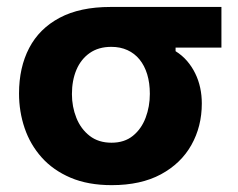

<svg xmlns="http://www.w3.org/2000/svg" viewBox="-20 -519 683 552"><path d="M301.2 13.3Q233.3 13.3 183.1 -8Q132.9 -29.4 99.9 -66.3Q66.9 -103.3 50.8 -150.7Q34.7 -198.1 34.7 -250.2Q34.7 -325.1 63.9 -381Q93.1 -436.9 151.5 -467.9Q210 -499 297.5 -499Q336.7 -499 366 -499Q395.4 -499 424.1 -499Q452.9 -499 490 -499H616.6V-382.2Q585.2 -382.2 552 -382.2Q518.8 -382.2 484.8 -382.2V-371.8Q503.8 -360 517.8 -343.7Q531.9 -327.3 541.3 -307.9Q550.8 -288.6 555.5 -266.8Q560.2 -245.1 560.2 -221.5Q560.2 -155.5 530.3 -102.3Q500.4 -49 442.6 -17.8Q384.8 13.3 301.2 13.3ZM300.6 -108.7Q337.8 -108.7 362.2 -128.6Q386.6 -148.4 398.7 -180.6Q410.8 -212.7 410.8 -249.1Q410.8 -280.4 403.2 -305.4Q395.5 -330.5 381.2 -348Q366.8 -365.6 346.4 -374.9Q325.9 -384.3 300 -384.3Q263.2 -384.3 238 -366.6Q212.7 -348.9 199.7 -318.3Q186.8 -287.7 186.8 -248.4Q186.8 -212.1 199.6 -180.1Q212.4 -148.1 237.8 -128.4Q263.1 -108.7 300.6 -108.7Z"/></svg>

Font: Commissioner Thin
Style: Regular
Weight: 100
Designer: Kostas Bartsokas
Foundry: Kostas Bartsokas
Version: Version 1.001;gftools[0.9.23]